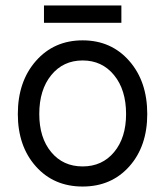

<svg xmlns="http://www.w3.org/2000/svg" viewBox="-20 -663 601 699"><path d="M280.8 16.1Q175.8 16.1 110.4 -57.4Q44.9 -130.9 44.9 -248Q44.9 -366.2 110.8 -441.2Q176.8 -516.1 280.8 -516.1Q384.8 -516.1 450.4 -441.4Q516.1 -366.7 516.1 -248Q516.1 -130.4 450.7 -57.1Q385.3 16.1 280.8 16.1ZM439 -248Q439 -335.9 395.3 -389.4Q351.6 -442.9 280.8 -442.9Q210 -442.9 166.5 -389.4Q123 -335.9 123 -248Q123 -161.6 166.3 -109.4Q209.5 -57.1 280.8 -57.1Q352.1 -57.1 395.5 -109.4Q439 -161.6 439 -248ZM140.1 -580.1V-643.1H421.9V-580.1Z"/></svg>

Font: Uncut Sans
Style: Regular
Weight: 400
Designer: Kasper Nordkvist
Foundry: UNCUT.wtf
Version: Version 1.304;Glyphs 3.2 (3246)